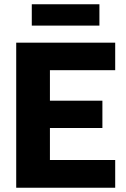

<svg xmlns="http://www.w3.org/2000/svg" viewBox="-20 -880 591 900"><path d="M56 0V-680H520V-551H214V-408H460V-280H214V-130H520V0ZM129 -760V-860H446V-760Z"/></svg>

Font: Cairo Play ExtraBold
Style: Regular
Weight: 800
Version: Version 3.119